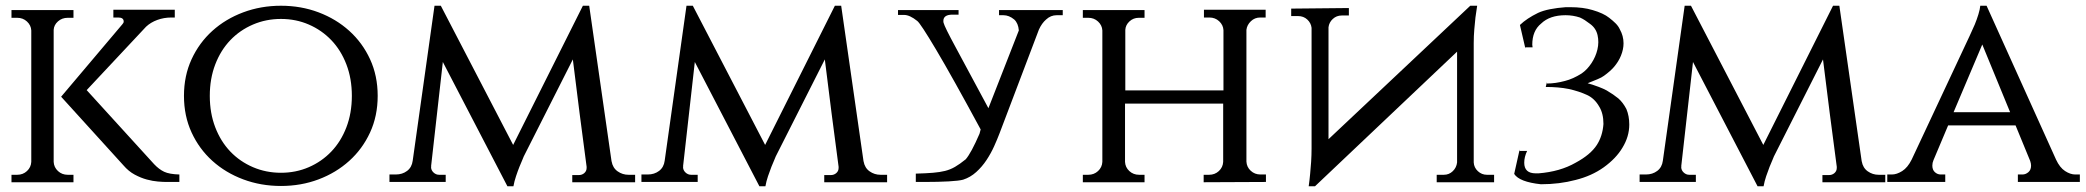

<svg xmlns="http://www.w3.org/2000/svg" viewBox="-20 -634 7269 669"><path d="M517 -62Q534 -44 552 -35.5Q570 -27 605 -26V0H559Q548 0 530 -1.5Q512 -3 491.5 -8.5Q471 -14 449.5 -25.5Q428 -37 410 -58L193 -297L406 -549Q411 -554 411 -559Q411 -573 392 -573H375V-600H589V-573H577Q551 -573 528 -564.5Q505 -556 489 -541L282 -320ZM167 -70Q168 -51 182 -38Q196 -25 216 -25H236V1H20V-25H40Q60 -25 74 -38Q88 -51 89 -70V-528Q88 -546 74 -559Q60 -572 40 -572H20V-599H236V-572H216Q196 -572 182 -559.5Q168 -547 167 -530Z M959 -614Q1029 -614 1090 -591Q1151 -568 1197 -526.5Q1243 -485 1269.5 -427.5Q1296 -370 1296 -300Q1296 -230 1269.5 -172.5Q1243 -115 1197 -73.5Q1151 -32 1090 -9Q1029 14 959 14Q889 14 827.5 -9Q766 -32 720 -73.5Q674 -115 647.5 -172.5Q621 -230 621 -300Q621 -370 647.5 -427.5Q674 -485 720 -526.5Q766 -568 827.5 -591Q889 -614 959 -614ZM959 -32Q1011 -32 1056 -51.5Q1101 -71 1134.5 -106Q1168 -141 1187 -190.5Q1206 -240 1206 -300Q1206 -360 1187 -409.5Q1168 -459 1134.5 -494Q1101 -529 1056 -548.5Q1011 -568 959 -568Q907 -568 861.5 -548.5Q816 -529 782.5 -494Q749 -459 730 -409.5Q711 -360 711 -300Q711 -240 730 -190.5Q749 -141 782.5 -106Q816 -71 861.5 -51.5Q907 -32 959 -32Z M2111 -71V-72Q2115 -49 2132 -37Q2149 -25 2170 -25H2193V1H1974V-24H1997Q2008 -24 2016 -31Q2024 -38 2024 -49V-53Q2011 -150 1999.5 -239.5Q1988 -329 1976 -427L1805 -89Q1805 -88 1800.5 -78Q1796 -68 1790 -53Q1784 -38 1778 -20Q1772 -2 1769 15H1748L1523 -418L1482 -54H1483Q1482 -53 1482 -52Q1482 -41 1490.5 -33Q1499 -25 1510 -25H1533V0H1337V-26H1359Q1382 -26 1398.5 -38.5Q1415 -51 1418 -74L1494 -614H1516L1768 -129L2011 -614H2033Z M2989 -71V-72Q2993 -49 3010 -37Q3027 -25 3048 -25H3071V1H2852V-24H2875Q2886 -24 2894 -31Q2902 -38 2902 -49V-53Q2889 -150 2877.5 -239.5Q2866 -329 2854 -427L2683 -89Q2683 -88 2678.5 -78Q2674 -68 2668 -53Q2662 -38 2656 -20Q2650 -2 2647 15H2626L2401 -418L2360 -54H2361Q2360 -53 2360 -52Q2360 -41 2368.5 -33Q2377 -25 2388 -25H2411V0H2215V-26H2237Q2260 -26 2276.5 -38.5Q2293 -51 2296 -74L2372 -614H2394L2646 -129L2889 -614H2911Z M3683 -599V-581H3662Q3641 -581 3625 -566Q3610 -553 3600 -531L3463 -170Q3455 -149 3444 -124.5Q3433 -100 3417.5 -76.5Q3402 -53 3381.5 -34.5Q3361 -16 3336 -8Q3322 -4 3286 -2Q3250 0 3202 0H3171V-29Q3207 -30 3231 -32Q3255 -34 3273 -38.5Q3291 -43 3307.5 -52.5Q3324 -62 3345 -79Q3364 -101 3393 -168L3397 -183Q3297 -368 3242 -460.5Q3187 -553 3176 -561Q3150 -582 3130 -582H3109V-599H3320V-583H3299Q3267 -583 3267 -561Q3267 -556 3268 -554Q3271 -541 3310 -469Q3349 -397 3424 -257L3530 -528Q3528 -553 3514 -566Q3496 -581 3476 -581H3461V-599Z M4174 1V-25H4193Q4213 -25 4227 -38Q4241 -51 4242 -70V-273H3900V-70Q3901 -51 3915 -38Q3929 -25 3949 -25H3968V1H3753V-25H3772Q3792 -25 3806 -38Q3820 -51 3821 -70V-528Q3820 -546 3806 -559Q3792 -572 3772 -572H3753V-599H3968V-572H3948Q3929 -572 3915.5 -559.5Q3902 -547 3901 -530V-319H4243V-529Q4242 -547 4228 -560Q4214 -573 4194 -573H4175V-600H4390V-573H4371Q4352 -573 4338.5 -560Q4325 -547 4323 -530V-71Q4324 -52 4338 -39Q4352 -26 4372 -26H4391V0Z M4680 -606V-580H4655Q4637 -580 4624 -568Q4611 -556 4609 -539V-149L5103 -614H5127Q5124 -594 5121 -573Q5119 -555 5117 -531.5Q5115 -508 5115 -484V-68Q5116 -50 5129.5 -37.5Q5143 -25 5161 -25H5186V1H4986V-25H5011Q5029 -25 5042 -37.5Q5055 -50 5057 -68V-454L4562 15H4540Q4543 -6 4545 -28Q4547 -47 4548.5 -70.5Q4550 -94 4550 -117V-537Q4548 -554 4535 -566Q4522 -578 4503 -578H4479V-604Z M5276 -547Q5300 -570 5339 -589Q5356 -597 5381.5 -602Q5407 -607 5436 -609H5451Q5496 -609 5529 -599Q5567 -588 5587 -572Q5600 -562 5609.5 -552.5Q5619 -543 5624 -532Q5637 -509 5637 -483Q5637 -462 5628 -440Q5620 -420 5604 -401Q5597 -393 5588.5 -385.5Q5580 -378 5569 -370Q5561 -364 5546.5 -358Q5532 -352 5512 -344Q5556 -331 5578 -319Q5602 -305 5619 -291Q5635 -277 5647 -254Q5657 -230 5657 -200Q5657 -158 5633 -119Q5611 -82 5568 -51Q5526 -21 5470 -7Q5414 8 5349 8Q5274 0 5256 -28L5275 -113V-108H5301Q5291 -87 5291 -67Q5291 -30 5331 -30H5341Q5416 -36 5470 -67Q5496 -81 5514.5 -96.5Q5533 -112 5544 -129Q5564 -160 5567 -202Q5567 -239 5552 -263Q5536 -291 5510 -303Q5482 -316 5446 -324Q5411 -331 5366 -331L5370 -348V-343Q5400 -343 5433 -352Q5461 -359 5491 -378Q5510 -391 5525 -413.5Q5540 -436 5546 -461.5Q5552 -487 5546.5 -511.5Q5541 -536 5520 -551Q5511 -558 5502.5 -563.5Q5494 -569 5485 -573Q5461 -581 5435 -581Q5380 -581 5350 -552Q5319 -527 5319 -478Q5319 -474 5320 -470V-469H5295V-465Z M6467 -71V-72Q6471 -49 6488 -37Q6505 -25 6526 -25H6549V1H6330V-24H6353Q6364 -24 6372 -31Q6380 -38 6380 -49V-53Q6367 -150 6355.5 -239.5Q6344 -329 6332 -427L6161 -89Q6161 -88 6156.5 -78Q6152 -68 6146 -53Q6140 -38 6134 -20Q6128 -2 6125 15H6104L5879 -418L5838 -54H5839Q5838 -53 5838 -52Q5838 -41 5846.5 -33Q5855 -25 5866 -25H5889V0H5693V-26H5715Q5738 -26 5754.5 -38.5Q5771 -51 5774 -74L5850 -614H5872L6124 -129L6367 -614H6389Z M7144 -78Q7157 -50 7175.5 -38Q7194 -26 7211 -26H7227V0H7011V-26H7027Q7038 -26 7047.5 -34Q7057 -42 7057 -57Q7057 -64 7054 -73L7003 -197H6768L6717 -76Q6713 -67 6713 -57Q6713 -42 6722 -34Q6731 -26 6742 -26H6758V0H6556V-26H6572Q6589 -26 6608 -38Q6627 -50 6641 -78L6843 -509Q6853 -530 6861 -549Q6868 -566 6873.5 -584Q6879 -602 6880 -614H6902ZM6984 -243 6887 -479 6787 -243Z"/></svg>

Font: Constantine
Style: Regular
Weight: 400
Designer: Dukom Design
Version: Version 1.001;PS 001.001;hotconv 1.0.56;makeotf.lib2.0.21325